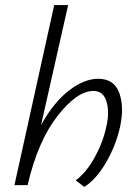

<svg xmlns="http://www.w3.org/2000/svg" viewBox="-20 -731 537 758"><path d="M368 -420Q430 -420 450.5 -365Q471 -310 454 -230Q438 -158 399.5 -91Q361 -24 313 7L279 -19Q321 -50 354 -110Q387 -170 400 -232Q413 -288 400.5 -330Q388 -372 349 -372Q284 -372 206.5 -272.5Q129 -173 89 0H37L194 -711H249L142 -237Q191 -326 251.5 -373Q312 -420 368 -420Z"/></svg>

Font: EauTestText Semilight
Style: Italic
Weight: 300
Italic angle: -12°
Designer: Christian Thalmann (Catharsis Fonts)
Version: Version 0.001;PS 000.001;hotconv 1.0.88;makeotf.lib2.5.64775